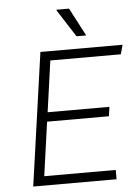

<svg xmlns="http://www.w3.org/2000/svg" viewBox="-60 -941 711 987"><g transform="rotate(-5 296.0 -447.5)"><path d="M592 -686 579 -638H215L178 -374H497L490 -326H171L132 -48H501V0H71L168 -686ZM410 -750H360L269 -892V-895H334Z"/></g></svg>

Font: Chivo Thin Italic
Style: Regular
Weight: 100
Italic angle: -8.05°
Designer: Hector Gatti
Foundry: Omnibus-Type
Version: Version 1.007